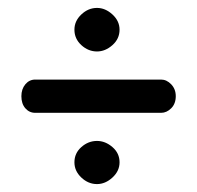

<svg xmlns="http://www.w3.org/2000/svg" viewBox="-20 -482 498 485"><path d="M69 -197Q54 -197 44 -208.5Q34 -220 34 -239Q34 -257 44 -269Q54 -281 69 -281H387Q401 -281 412.5 -269Q424 -257 424 -239Q424 -220 412.5 -208.5Q401 -197 387 -197ZM225 -17Q203 -17 185.5 -33.5Q168 -50 168 -72Q168 -95 185.5 -110.5Q203 -126 225 -126Q246 -126 264 -110.5Q282 -95 282 -72Q282 -50 264 -33.5Q246 -17 225 -17ZM225 -352Q203 -352 185.5 -368Q168 -384 168 -407Q168 -429 185.5 -445.5Q203 -462 225 -462Q246 -462 264 -445.5Q282 -429 282 -407Q282 -384 264 -368Q246 -352 225 -352Z"/></svg>

Font: Dosis ExtraLight SemiBold
Style: Regular
Weight: 600
Version: Version 3.001; ttfautohint (v1.8.2)